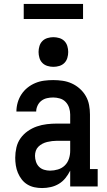

<svg xmlns="http://www.w3.org/2000/svg" viewBox="-20 -943 540 971"><path d="M193 8Q173 8 154 4Q135 0 118.5 -10Q102 -20 90 -35.5Q78 -51 70.5 -69Q63 -87 60 -106.5Q57 -126 57 -145Q57 -171 63 -197Q69 -223 84 -244Q99 -265 120.5 -280Q142 -295 166.5 -303.5Q191 -312 217 -315Q243 -318 268 -318H335V-364Q335 -381 329.5 -398Q324 -415 312 -427.5Q300 -440 283 -445Q266 -450 249 -450Q233 -450 217.5 -446.5Q202 -443 189.5 -433.5Q177 -424 170 -409Q163 -394 163 -379Q163 -379 163 -379Q163 -379 163 -379H63Q63 -379 63 -379Q63 -379 63 -379Q63 -402 69.5 -424.5Q76 -447 88.5 -466Q101 -485 119 -499.5Q137 -514 158.5 -523Q180 -532 203 -535Q226 -538 249 -538Q273 -538 297 -534.5Q321 -531 343 -521Q365 -511 383.5 -494.5Q402 -478 414 -457Q426 -436 430.5 -412Q435 -388 435 -364V-88H474V0H335V-80Q325 -60 311 -42.5Q297 -25 278 -13.5Q259 -2 237 3Q215 8 193 8ZM233 -80Q253 -80 273 -86Q293 -92 307.5 -106Q322 -120 328.5 -140Q335 -160 335 -180V-231H268Q256 -231 243.5 -229.5Q231 -228 218.5 -225Q206 -222 194.5 -216Q183 -210 174 -201Q165 -192 161 -180Q157 -168 157 -155Q157 -140 162 -125Q167 -110 177.5 -99.5Q188 -89 203 -84.5Q218 -80 233 -80ZM250 -605Q235 -605 220 -609.5Q205 -614 194.5 -624.5Q184 -635 179.5 -650Q175 -665 175 -680Q175 -695 179.5 -710Q184 -725 194.5 -735.5Q205 -746 220 -750.5Q235 -755 250 -755Q265 -755 280 -750.5Q295 -746 305.5 -735.5Q316 -725 320.5 -710Q325 -695 325 -680Q325 -665 320.5 -650Q316 -635 305.5 -624.5Q295 -614 280 -609.5Q265 -605 250 -605ZM100 -847V-923H400V-847Z"/></svg>

Font: Iosevka Slab Semibold
Style: Regular
Weight: 600
Monospace: yes
Designer: Belleve Invis
Foundry: Belleve Invis
Version: Version 11.1.1; ttfautohint (v1.8.3)